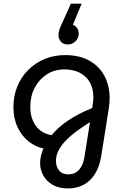

<svg xmlns="http://www.w3.org/2000/svg" viewBox="-20 -828 688 1065"><path d="M433 -807.8 384.2 -690.2Q400.6 -684.4 408.6 -670.6Q416.6 -656.8 416.6 -641Q416.6 -624.6 408.1 -611.1Q399.6 -597.6 386.1 -589.5Q372.6 -581.4 356 -581.4Q331 -581.4 317.6 -597.2Q304.2 -613 304.2 -634.2Q304.2 -644 308.5 -659.8Q312.8 -675.6 321.2 -691.8L373 -807.8ZM357.2 217.2Q307.4 217.2 272.8 197.6Q238.2 178 220.3 145.6Q202.4 113.2 202.4 77Q202.4 56 207.8 33.7Q213.2 11.4 221.2 -4.6Q177.4 -13 139.3 -42.9Q101.2 -72.8 77.8 -121.8Q54.4 -170.8 54.4 -233.6Q54.4 -295.2 75.8 -348Q97.2 -400.8 136.2 -439.8Q175.2 -478.8 227.4 -500.6Q279.6 -522.4 340.8 -522.4Q421.2 -522.4 476.3 -491.2Q531.4 -460 559.8 -405.8Q588.2 -351.6 588.2 -282.6Q588.2 -269.8 586.9 -255.9Q585.6 -242 583.6 -227.6L541.6 37Q532.6 94.4 508 134.8Q483.4 175.2 445.4 196.2Q407.4 217.2 357.2 217.2ZM358.4 139Q397.2 139 419.4 112.9Q441.6 86.8 448.4 43.4L479 -150.6Q461.6 -139 437.5 -123.1Q413.4 -107.2 387.8 -87.1Q362.2 -67 340.2 -43.2Q318.2 -19.4 304.3 7.6Q290.4 34.6 290.4 64.8Q290.4 96.4 307.6 117.7Q324.8 139 358.4 139ZM266.4 -78Q298 -118 353.4 -156.6Q408.8 -195.2 491.4 -228.8L495 -253Q496.4 -263 497.1 -271.7Q497.8 -280.4 497.8 -289.4Q497.8 -337.4 478.1 -371.7Q458.4 -406 422.4 -424.5Q386.4 -443 337.8 -443Q282.4 -443 239.7 -415.5Q197 -388 172.5 -341.2Q148 -294.4 148 -235.4Q148 -191.4 162.5 -158Q177 -124.6 203.7 -104.2Q230.4 -83.8 266.4 -78Z"/></svg>

Font: MuseoModerno Thin
Style: Italic
Weight: 100
Italic angle: -9°
Designer: Pablo Cosgaya, Héctor Gatti, Marcela Romero, and the Authors of The MuseoModerno Project.
Foundry: Omnibus-Type Team
Version: Version 1.003